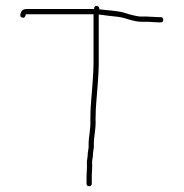

<svg xmlns="http://www.w3.org/2000/svg" viewBox="-20 -644 632 661"><path d="M69 -595H302V-424C302 -415.3 301.7 -405.7 301 -395L299 -363C296.2 -317.7 291 -281.9 291 -234C292.8 -196.7 285 -177.4 285 -145C286.5 -136.2 282 -121.7 282 -113C282 -102.5 279 -92.7 279 -83C280.6 -71.9 278 -51.5 278 -40V-12C278 -6 281 -3 287 -3C293 -3 296 -6 296 -12V-40C296 -51.2 298.4 -72.9 297 -84C297 -93.7 300 -102.8 300 -112C300 -122.2 304.2 -135.1 303 -146C303 -178.7 310.7 -196.1 309 -234C309 -280.8 314.3 -316.8 317 -362L319 -394C319.7 -405.3 320 -415.3 320 -424V-594C342.9 -590.7 365.4 -588.4 387 -586C415.5 -582.4 436.6 -569 469 -569H486C499.9 -569 512 -567 525 -567H533C539 -567 542 -570 542 -576C542 -582 539 -585 533 -585H525C512.7 -585 498.8 -587 486 -587H469C458.1 -587 449.5 -588.6 440 -591L424 -595C418.7 -596.3 413.3 -598 408 -600C382.1 -607.8 351.6 -607.8 322 -612V-613C323.3 -624.6 305.4 -628.4 304 -616V-613H72C61.3 -613 54.7 -609 52 -601C49.5 -593.6 47.5 -586.1 56.5 -583.5C64.6 -581.1 67.4 -587 69 -595Z"/></svg>

Font: HoneyBee
Style: BLn
Weight: 100
Foundry: Cannot Into Space Fonts
Version: Version 0.89